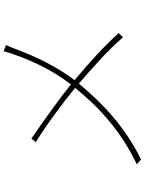

<svg xmlns="http://www.w3.org/2000/svg" viewBox="108 -881 784 1040"><g transform="rotate(-90 500.0 -361.0)"><path d="M742 -733C738 -714 730 -692 725 -677C693 -585 643 -473 563 -369C491 -427 359 -522 269 -583L250 -559C338 -506 470 -407 544 -346C445 -224 316 -100 130 -12L156 11C337 -77 468 -206 567 -326C659 -246 741 -175 818 -87L841 -110C765 -194 678 -272 586 -349C661 -448 718 -569 753 -665C760 -684 769 -706 776 -721Z"/></g></svg>

Font: SSpoqa Han Sans Neo Thin
Style: Regular
Weight: 100
Designer: [Spoqa Han Sans Neo] Dong-huui Kim  Younghwa Kang  Yujin Lee  [Noto Sans] Ryoko NISHIZUKA  (kana & ideographs); Paul D. 
Foundry: Spoqa (http://www.spoqa-han-sans.com)
Version: Version 1.000